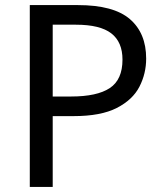

<svg xmlns="http://www.w3.org/2000/svg" viewBox="-20 -734 645 754"><path d="M286 -714Q426 -714 490 -659Q554 -604 554 -504Q554 -445 527.5 -393.5Q501 -342 438.5 -310Q376 -278 269 -278H187V0H97V-714ZM278 -637H187V-355H259Q361 -355 411 -388Q461 -421 461 -500Q461 -569 417 -603Q373 -637 278 -637Z"/></svg>

Font: Noto Sans
Style: Regular
Weight: 400
Designer: Monotype Design Team
Foundry: Monotype Imaging Inc.
Version: Version 2.007